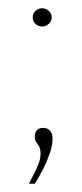

<svg xmlns="http://www.w3.org/2000/svg" viewBox="-20 -345 197 464"><path d="M50 99Q58 83 68 63Q78 43 78 27Q78 15 74.5 9Q71 3 67.5 -1.5Q64 -6 64 -16Q64 -24 69 -30Q74 -36 84 -36Q95 -36 101 -29Q107 -22 107 -10Q107 6 100.5 25Q94 44 84.5 63Q75 82 64 99ZM82 -281Q72 -281 65.5 -287.5Q59 -294 59 -303Q59 -312 65.5 -318.5Q72 -325 82 -325Q91 -325 98 -318.5Q105 -312 105 -303Q105 -294 98 -287.5Q91 -281 82 -281Z"/></svg>

Font: Alumni Sans SC Thin
Style: Regular
Weight: 100
Designer: Robert E. Leuschke
Foundry: Robert E. Leuschke
Version: Version 1.018